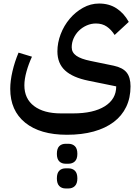

<svg xmlns="http://www.w3.org/2000/svg" viewBox="-20 -523 790 1087"><path d="M359 240Q207 240 122.5 171.5Q38 103 38 -20Q38 -65 50.5 -119Q63 -173 85 -225L161 -202Q142 -161 130 -118Q118 -75 118 -40Q118 36 173 77.5Q228 119 325 119H394Q509 119 573.5 78.5Q638 38 638 -34L481 -66Q392 -84 348.5 -124Q305 -164 305 -232Q305 -281 323.5 -329.5Q342 -378 374.5 -416.5Q407 -455 450 -479Q493 -503 541 -503Q598 -503 640 -475.5Q682 -448 709 -399L629 -325Q610 -355 584.5 -372.5Q559 -390 523 -390Q496 -390 471 -379Q446 -368 427 -349.5Q408 -331 397 -306.5Q386 -282 386 -255Q386 -226 412 -207.5Q438 -189 493 -178L624 -151Q675 -140 697 -112.5Q719 -85 719 -34Q719 31 694.5 82Q670 133 623.5 168Q577 203 510.5 221.5Q444 240 359 240ZM352 544Q329 544 315.5 530Q302 516 302 487Q302 457 315.5 443.5Q329 430 352 430H367Q390 430 404 443.5Q418 457 418 487Q418 516 404 530Q390 544 367 544ZM352 404Q329 404 315.5 390.5Q302 377 302 348Q302 318 315.5 304.5Q329 291 352 291H367Q390 291 404 304.5Q418 318 418 348Q418 377 404 390.5Q390 404 367 404Z"/></svg>

Font: IBM Plex Sans Arabic Medm
Style: Regular
Weight: 500
Designer: Mike Abbink, Paul van der Laan, Pieter van Rosmalen, Wael Morcos, Khajak Apelian
Foundry: Bold Monday
Version: Version 1.005